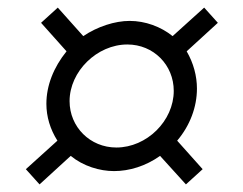

<svg xmlns="http://www.w3.org/2000/svg" viewBox="-20 -522 640 505"><path d="M84 -37 166 -112C199 -85 242 -72 280 -72C320 -72 363 -85 401 -112L469 -37L513 -77L446 -152C480 -192 498 -241 498 -289C498 -322 489 -356 471 -387L553 -462L517 -502L434 -427C403 -452 362 -467 321 -467C282 -467 236 -452 199 -427L132 -502L88 -462L155 -387C121 -345 102 -297 102 -249C102 -215 112 -182 131 -152L48 -77ZM163 -256C163 -334 235 -405 315 -405C384 -405 437 -351 437 -283C437 -204 366 -134 286 -134C217 -134 163 -188 163 -256Z"/></svg>

Font: Mluvka Light
Style: Italic
Weight: 300
Italic angle: -8°
Designer: Modified by Jiří Krblich, Original typeface by Gumpita Rahayu
Foundry: Gumpita Rahayu & Jiří Krblich
Version: Version 2.000;Glyphs 3.1.1 (3134)